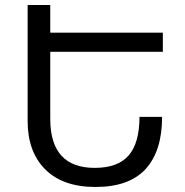

<svg xmlns="http://www.w3.org/2000/svg" viewBox="-20 -734 736 764"><path d="M90 -714H180V-604H628V-528H180V-261Q180 -66 357 -66Q449 -66 492 -115.5Q535 -165 535 -269H625Q625 -133 559.5 -61.5Q494 10 360 10Q230 10 160 -60Q90 -130 90 -252Z"/></svg>

Font: Go Noto Current
Style: Regular
Weight: 400
Designer: Monotype Design Team
Foundry: Monotype Imaging Inc.
Version: Version 2.007; ttfautohint (v1.8) -l 8 -r 50 -G 200 -x 14 -D